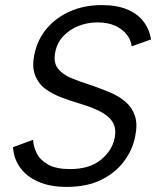

<svg xmlns="http://www.w3.org/2000/svg" viewBox="-20 -727 614 754"><path d="M110 -178Q111 -151 124.5 -124.5Q138 -98 169.5 -80.5Q201 -63 255 -63Q331 -63 375.5 -99Q420 -135 430 -184Q438 -223 422 -248Q406 -273 373 -289.5Q340 -306 297 -319Q260 -330 223.5 -343.5Q187 -357 159 -377.5Q131 -398 118 -431Q105 -464 115 -513Q127 -572 164 -615.5Q201 -659 256.5 -683Q312 -707 380 -707Q439 -707 479.5 -690Q520 -673 543.5 -642.5Q567 -612 573 -572L497 -545Q495 -568 479 -589.5Q463 -611 434 -625Q405 -639 363 -639Q323 -639 288 -625Q253 -611 228.5 -585Q204 -559 197 -522Q189 -482 207 -458.5Q225 -435 259.5 -420.5Q294 -406 336 -393Q374 -380 410 -365Q446 -350 472 -328Q498 -306 509.5 -273Q521 -240 511 -192Q501 -139 467 -93.5Q433 -48 377 -20.5Q321 7 242 7Q176 7 130 -13.5Q84 -34 59 -69Q34 -104 31 -149Z"/></svg>

Font: Albert Sans
Style: Italic
Weight: 400
Italic angle: -11.25°
Designer: Andreas Rasmussen
Foundry: a.Foundry
Version: Version 1.025